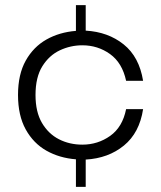

<svg xmlns="http://www.w3.org/2000/svg" viewBox="-20 -635 626 746"><path d="M313 91H275V-16Q211 -21 160.5 -49.5Q110 -78 80 -132Q50 -186 50 -266Q50 -346 80 -399.5Q110 -453 160.5 -481.5Q211 -510 275 -515V-615H313V-516Q400 -511 460.5 -462.5Q521 -414 536 -321H470Q455 -391 407.5 -425Q360 -459 300 -459Q254 -459 212.5 -439.5Q171 -420 144.5 -377.5Q118 -335 118 -266Q118 -200 143 -157.5Q168 -115 209 -94Q250 -73 300 -73Q360 -73 408 -107Q456 -141 470 -211H536Q522 -119 461.5 -69.5Q401 -20 313 -15Z"/></svg>

Font: Ulagadi Sans Light
Style: Regular
Weight: 300
Designer: Ninad Kale (Devanagari), Jonny Pinhorn (Latin)
Foundry: Indian Type Foundry
Version: Version 3.01;March 29, 2020;FontCreator 12.0.0.2522 64-bit; 